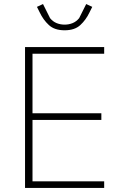

<svg xmlns="http://www.w3.org/2000/svg" viewBox="-20 -931 606 951"><path d="M496 0H104V-698H496V-665H141V-370H482V-337H141V-33H496ZM300 -781Q250 -781 222 -807Q194 -833 177 -869L163 -897L193 -911L228 -841Q242 -824 260.5 -816.5Q279 -809 300 -809Q321 -809 339.5 -816.5Q358 -824 372 -841L407 -911L437 -897L423 -869Q406 -833 378 -807Q350 -781 300 -781Z"/></svg>

Font: IBM Plex Sans ExtraLight
Style: Regular
Weight: 250
Designer: Mike Abbink, Paul van der Laan, Pieter van Rosmalen
Foundry: Bold Monday
Version: Version 3.201